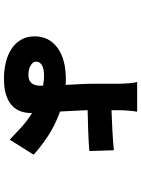

<svg xmlns="http://www.w3.org/2000/svg" viewBox="112 -766 731 996"><g transform="rotate(90 478.0 -267.5)"><path d="M424 -125Q411 -127 398.5 -128.5Q386 -130 373 -130Q335 -130 317 -118.5Q299 -107 299 -89Q299 -72 319 -60.5Q339 -49 369 -49Q424 -49 424 -111ZM763 -365Q741 -363 713.5 -361.5Q686 -360 657.5 -359Q629 -358 601.5 -357.5Q574 -357 551 -356Q552 -327 554 -289.5Q556 -252 558 -213Q631 -187 688 -148.5Q745 -110 782 -76L704 48Q675 20 641 -11Q607 -42 566 -68V-64Q566 -36 557.5 -10.5Q549 15 529 34.5Q509 54 474.5 66Q440 78 387 78Q344 78 304 68.5Q264 59 234 39.5Q204 20 186 -10Q168 -40 168 -81Q168 -155 226.5 -199Q285 -243 391 -243Q399 -243 405.5 -243Q412 -243 420 -242Q418 -280 416 -317Q414 -354 414 -385V-510Q414 -541 411.5 -569.5Q409 -598 405 -613H559Q556 -597 553.5 -568.5Q551 -540 551 -511V-480Q574 -481 601 -482Q628 -483 656 -484.5Q684 -486 710.5 -488Q737 -490 759 -492Z"/></g></svg>

Font: Kinto Sans Black
Style: Regular
Weight: 900
Designer: Authors: Ryoko NISHIZUKA  (kana & ideographs); Paul D. Hunt (Latin, Greek & Cyrillic); Wenlong ZHANG  (bopomofo); Sandol
Foundry: Adobe Systems Incorporated, ookami Inc.
Version: Version 0.001